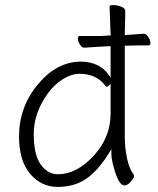

<svg xmlns="http://www.w3.org/2000/svg" viewBox="-20 -724 623 757"><path d="M471 7Q451 7 435 -42.5Q419 -92 419 -118V-136L410 -121Q366 -50 319 -18.5Q272 13 207.5 13Q143 13 99 -38.5Q55 -90 55 -186Q55 -302 129.5 -391.5Q204 -481 299 -481Q336 -481 364 -467Q392 -453 407 -431L416 -418V-542H411L378 -540H373Q372 -540 313 -536H312Q303 -536 295 -548.5Q287 -561 287 -571.5Q287 -582 293 -582H378L411 -584H416V-593L412 -699Q412 -704 427 -704Q442 -704 458 -697.5Q474 -691 474 -681L472 -592V-586H477Q510 -588 546 -591H547Q556 -591 564.5 -578.5Q573 -566 573 -555.5Q573 -545 567 -545H529Q502 -545 482 -544H472V-185Q472 -141 481 -99Q490 -57 507 -36Q508 -33 508 -27.5Q508 -22 495.5 -7.5Q483 7 471 7ZM208 -37Q282 -37 349 -109.5Q416 -182 416 -276V-393L407 -385Q405 -382 401.5 -382Q398 -382 396 -385Q361 -433 294 -433Q262 -433 228 -412Q194 -391 168 -355Q113 -278 113 -196Q113 -114 140.5 -75.5Q168 -37 208 -37ZM378 -540ZM482 -544Z"/></svg>

Font: LXGW WenKai TC Light
Style: Regular
Weight: 300
Designer: LXGW / Fontworks Inc.
Foundry: LXGW / Fontworks Inc.
Version: Version 1.330